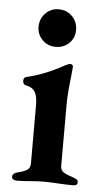

<svg xmlns="http://www.w3.org/2000/svg" viewBox="-49 -673 377 708"><g transform="rotate(5 139.5 -318.5)"><path d="M22 -10Q22 -23 42 -28Q67 -34 77 -41.5Q87 -49 87 -65V-282Q87 -314 77 -330Q67 -346 43 -350Q38 -351 35 -355.5Q32 -360 32 -366Q32 -379 43 -381Q109 -396 181 -436Q195 -443 199 -443Q210 -443 210 -433L207 -399Q199 -335 199 -291V-66Q199 -51 208.5 -43.5Q218 -36 244 -28Q255 -24 260 -20.5Q265 -17 265 -10Q265 2 247 2Q228 2 192 0Q160 -2 142 -2Q126 -2 94 0Q69 3 40 3Q32 3 27 -0.5Q22 -4 22 -10ZM71 -569Q71 -599 91 -619.5Q111 -640 140 -640Q170 -640 190 -619.5Q210 -599 210 -569Q210 -540 190 -520.5Q170 -501 140 -501Q111 -501 91 -521Q71 -541 71 -569Z"/></g></svg>

Font: EB Garamond SemiBold
Style: Regular
Weight: 600
Designer: Georg Duffner and Octavio Pardo
Foundry: Georg Duffner
Version: Version 1.000